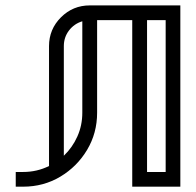

<svg xmlns="http://www.w3.org/2000/svg" viewBox="-20 -701 736 721"><path d="M219.7 -116.2Q252 -147 270.5 -188.5Q289.1 -230 289.1 -277.8V-621.1Q258.3 -611.8 239 -586.4Q219.7 -561 219.7 -527.8ZM602.1 -55.2V-625.5H532.2V-55.2ZM657.2 0H476.6V-625.5H344.7V-277.8Q344.7 -201.2 307.1 -138.2Q269.5 -75.2 206.5 -37.6Q143.6 0 66.9 0H39.1V-55.2H66.9Q119.1 -55.2 164.1 -77.6V-527.8Q164.1 -591.3 209 -636Q253.9 -680.7 316.9 -680.7H657.2Z"/></svg>

Font: X Company
Style: Regular
Weight: 400
Designer: GGBotNet
Foundry: GGBotNet
Version: 0.90